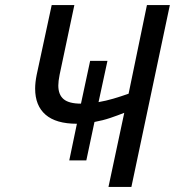

<svg xmlns="http://www.w3.org/2000/svg" viewBox="-20 -734 687 754"><path d="M406 0 468 -291Q443 -281 413.5 -271Q384 -261 351 -255L319 -104H252L282 -248Q200 -248 159 -283.5Q118 -319 118 -386Q118 -410 124 -440L183 -714H272L214 -440Q209 -415 209 -398Q209 -362 230 -344.5Q251 -327 298 -327L334 -495H402L367 -333Q396 -338 425 -346.5Q454 -355 485 -366L557 -714H647L496 0Z"/></svg>

Font: Noto IKEA Latin
Style: Italic
Weight: 400
Italic angle: -12°
Designer: Monotype Design Team
Foundry: Monotype Imaging Inc.
Version: Version 1.0